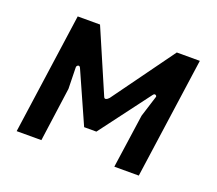

<svg xmlns="http://www.w3.org/2000/svg" viewBox="-92 -628 848 752"><g transform="rotate(20 332.0 -252.0)"><path d="M42 0 113 -504H206L318 -244Q321 -236 327.5 -238Q334 -240 340 -247L526 -504H622L551 0H449L481 -224L508 -310Q511 -316 505 -319.5Q499 -323 493 -314L336 -105H285L191 -316Q187 -326 180.5 -323.5Q174 -321 174 -313L176 -225L145 0Z"/></g></svg>

Font: Finlandica Medium
Style: Italic
Weight: 500
Italic angle: -8°
Designer: Niklas Ekholm, Juho Hiilivirta, Jaakko Suomalainen
Foundry: Helsinki Type Studio
Version: Version 1.063